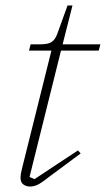

<svg xmlns="http://www.w3.org/2000/svg" viewBox="-20 -670 387 702"><path d="M90 12Q76 12 65.5 4.5Q55 -3 55 -21Q55 -32 60 -52L168 -485H86L92 -508H129Q155 -508 168 -516Q181 -524 189 -545L227 -650H245L209 -508H347L341 -485H203L88 -23L106 -15L265 -120L275 -109L159 -23Q130 0 116.5 6Q103 12 90 12Z"/></svg>

Font: IBM Plex Serif ExtLt
Style: Italic
Weight: 200
Italic angle: -14°
Designer: Mike Abbink, Paul van der Laan, Pieter van Rosmalen
Foundry: Bold Monday
Version: Version 3.001